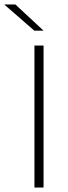

<svg xmlns="http://www.w3.org/2000/svg" viewBox="-67 -844 304 864"><path d="M129 0H88V-639H129ZM2 -824 128.5 -706.5V-706H87.5L-47 -823V-824Z"/></svg>

Font: Anek Tamil Medium ExtraLight
Style: Regular
Weight: 250
Version: Version 1.003